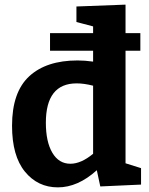

<svg xmlns="http://www.w3.org/2000/svg" viewBox="-20 -797 644 829"><path d="M230 12Q143 12 87.5 -56Q32 -124 32 -254Q32 -399 106 -467.5Q180 -536 315 -536Q346 -536 382 -531V-578H196V-654H382V-683L310 -702V-769L522 -777V-654H586V-578H522V-92L589 -71V0L413 8L398 -62Q316 12 230 12ZM284 -90Q330 -90 382 -133V-427Q343 -437 311 -437Q178 -437 178 -267Q178 -185 206 -137.5Q234 -90 284 -90Z"/></svg>

Font: Bitter
Style: Bold
Weight: 700
Designer: Sol Matas, and Bitter project Authors
Foundry: Sol Matas
Version: Version 2.001